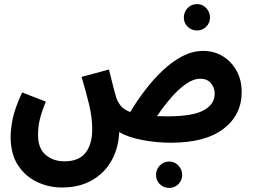

<svg xmlns="http://www.w3.org/2000/svg" viewBox="-20 -685 1237 939"><path d="M283 232Q219 232 161.5 205Q104 178 68 123Q32 68 32 -16Q32 -52 41.5 -101.5Q51 -151 88 -233L204 -188Q182 -133 174 -98Q166 -63 166 -24Q166 40 203 72Q240 104 295 104Q366 104 398.5 62Q431 20 431 -53Q431 -111 415.5 -175Q400 -239 379 -309L513 -345Q527 -287 535.5 -254.5Q544 -222 549 -206Q557 -184 571.5 -166.5Q586 -149 617 -137Q649 -191 689.5 -244Q730 -297 776 -340.5Q822 -384 872 -410Q922 -436 973 -436Q1028 -436 1070.5 -409.5Q1113 -383 1137.5 -338Q1162 -293 1162 -235Q1162 -123 1073 -55Q984 13 816 13Q744 13 674.5 -0.5Q605 -14 563 -39Q560 38 526 99.5Q492 161 430 196.5Q368 232 283 232ZM960 -300Q926 -300 889.5 -274.5Q853 -249 817 -207.5Q781 -166 748 -117Q771 -116 799 -116Q922 -116 976 -145.5Q1030 -175 1030 -227Q1030 -256 1011.5 -278Q993 -300 960 -300ZM944 -536Q916 -536 897.5 -554.5Q879 -573 879 -599Q879 -626 897.5 -645.5Q916 -665 944 -665Q970 -665 988.5 -645.5Q1007 -626 1007 -599Q1007 -573 988.5 -554.5Q970 -536 944 -536ZM808 234Q780 234 761.5 215.5Q743 197 743 171Q743 144 761.5 124.5Q780 105 808 105Q834 105 852.5 124.5Q871 144 871 171Q871 197 852.5 215.5Q834 234 808 234Z"/></svg>

Font: Noto Sans Arabic ExtCond
Style: Bold
Weight: 700
Width: 2
Designer: Monotype Design Team, Nadine Chahine, Nizar Qandah and Khaled Hosny
Foundry: Monotype Imaging Inc.
Version: Version 2.012; ttfautohint (v1.8.4.7-5d5b)